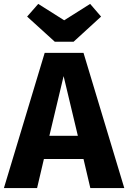

<svg xmlns="http://www.w3.org/2000/svg" viewBox="-33 -964 657 984"><path d="M429 -944 485 -879 344 -750H248L106 -879L163 -944L296 -860ZM430 0 395 -149H192L157 0H-13L196 -693H395L604 0ZM220 -268H366L293 -574Z"/></svg>

Font: Fira Sans
Style: Bold
Weight: 700
Designer: bBox Type GmbH & Carrois Corporate GbR & Edenspiekermann AG
Foundry: bBox Type GmbH & Carrois Corporate GbR & Edenspiekermann AG
Version: Version 4.301;PS 004.301;hotconv 1.0.88;makeotf.lib2.5.64775